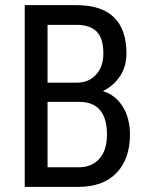

<svg xmlns="http://www.w3.org/2000/svg" viewBox="-20 -731 585 751"><path d="M76.7 0V-710.9H279.3Q376.5 -710.9 425.5 -663.6Q474.6 -616.2 474.6 -521.5Q474.6 -471.7 449.7 -433.6Q424.8 -395.5 382.3 -374.5Q431.2 -359.9 459.7 -314.5Q488.3 -269 488.3 -205.1Q488.3 -109.4 435.8 -54.7Q383.3 0 286.1 0ZM166 -332.5V-76.7H288.1Q338.9 -76.7 368.7 -110.1Q398.4 -143.6 398.4 -204.1Q398.4 -332.5 290 -332.5ZM166 -407.7H280.8Q327.1 -407.7 355.7 -439Q384.3 -470.2 384.3 -522Q384.3 -580.6 358.4 -607.2Q332.5 -633.8 279.3 -633.8H166Z"/></svg>

Font: TypoPRO Roboto
Style: Regular
Weight: 400
Designer: Google
Version: Version 2.136; 2016